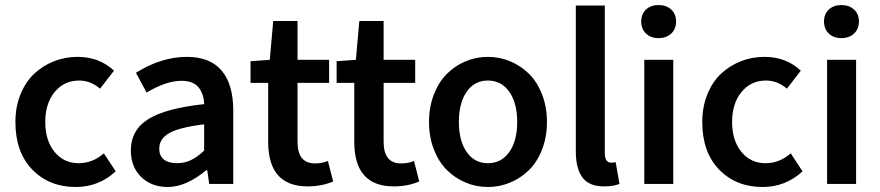

<svg xmlns="http://www.w3.org/2000/svg" viewBox="-20 -728 3482 760"><path d="M279.8 12.2Q174.8 12.2 107.9 -56.6Q41 -125.5 41 -245.1Q41 -304.7 61 -354.2Q81.1 -403.8 115 -435.8Q148.9 -467.8 193.4 -485.4Q237.8 -502.9 287.1 -502.9Q373 -502.9 431.2 -448.2L376 -377Q338.9 -409.2 293 -409.2Q233.9 -409.2 196.5 -364Q159.2 -318.8 159.2 -245.1Q159.2 -171.9 195.8 -127Q232.4 -82 291 -82Q347.2 -82 391.1 -121.1L438 -49.8Q371.1 12.2 279.8 12.2Z M644 12.2Q579.6 12.2 538.8 -27.6Q498 -67.4 498 -131.8Q498 -213.4 566.7 -256.3Q635.3 -299.3 788.1 -315.9Q786.6 -357.4 765.4 -382.8Q744.1 -408.2 698.2 -408.2Q638.7 -408.2 560.1 -361.8L518.1 -439.9Q618.2 -502.9 720.2 -502.9Q811 -502.9 857.2 -448.7Q903.3 -394.5 903.3 -290V0H808.1L800.3 -54.2H796.4Q716.3 12.2 644 12.2ZM680.2 -82Q710 -82 735.4 -94Q760.7 -106 788.1 -131.8V-235.8Q690.4 -224.1 650.4 -201.4Q610.4 -178.7 610.4 -140.1Q610.4 -110.4 629.2 -96.2Q647.9 -82 680.2 -82Z M1197.8 9.8Q1041.5 9.8 1041.5 -167V-399.9H971.7V-485.8L1047.9 -491.2L1061.5 -645H1157.7V-491.2H1282.7V-399.9H1157.7V-167Q1157.7 -81.1 1226.6 -81.1Q1254.9 -81.1 1277.8 -90.8L1298.8 -9.8Q1253.9 9.8 1197.8 9.8Z M1538.6 9.8Q1382.3 9.8 1382.3 -167V-399.9H1312.5V-485.8L1388.7 -491.2L1402.3 -645H1498.5V-491.2H1623.5V-399.9H1498.5V-167Q1498.5 -81.1 1567.4 -81.1Q1595.7 -81.1 1618.7 -90.8L1639.6 -9.8Q1594.7 9.8 1538.6 9.8Z M1911.1 12.2Q1865.2 12.2 1823.2 -5.4Q1781.2 -22.9 1749 -54.9Q1716.8 -86.9 1697.5 -136.2Q1678.2 -185.5 1678.2 -245.1Q1678.2 -304.7 1697.5 -354.2Q1716.8 -403.8 1749 -435.8Q1781.2 -467.8 1823.2 -485.4Q1865.2 -502.9 1911.1 -502.9Q1957.5 -502.9 1999.5 -485.4Q2041.5 -467.8 2074 -435.8Q2106.4 -403.8 2125.7 -354.2Q2145 -304.7 2145 -245.1Q2145 -185.5 2125.7 -136.2Q2106.4 -86.9 2074 -54.9Q2041.5 -22.9 1999.5 -5.4Q1957.5 12.2 1911.1 12.2ZM1911.1 -82Q1964.8 -82 1996.1 -126.5Q2027.3 -170.9 2027.3 -245.1Q2027.3 -319.8 1996.1 -364.5Q1964.8 -409.2 1911.1 -409.2Q1857.9 -409.2 1827.1 -364.7Q1796.4 -320.3 1796.4 -245.1Q1796.4 -170.9 1827.1 -126.5Q1857.9 -82 1911.1 -82Z M2371.1 9.8Q2312 9.8 2285.6 -25.4Q2259.3 -60.5 2259.3 -127.9V-706.1H2374V-122.1Q2374 -84 2399.9 -84Q2409.2 -84 2417 -85.9L2432.1 0Q2408.7 9.8 2371.1 9.8Z M2530.3 0V-491.2H2645V0ZM2518.1 -643.1Q2518.1 -672.4 2537.1 -690.2Q2556.2 -708 2586.9 -708Q2617.7 -708 2637 -690.2Q2656.2 -672.4 2656.2 -643.1Q2656.2 -613.3 2637 -595.2Q2617.7 -577.1 2586.9 -577.1Q2556.2 -577.1 2537.1 -595.2Q2518.1 -613.3 2518.1 -643.1Z M2998.5 12.2Q2893.6 12.2 2826.7 -56.6Q2759.8 -125.5 2759.8 -245.1Q2759.8 -304.7 2779.8 -354.2Q2799.8 -403.8 2833.7 -435.8Q2867.7 -467.8 2912.1 -485.4Q2956.5 -502.9 3005.9 -502.9Q3091.8 -502.9 3149.9 -448.2L3094.7 -377Q3057.6 -409.2 3011.7 -409.2Q2952.6 -409.2 2915.3 -364Q2877.9 -318.8 2877.9 -245.1Q2877.9 -171.9 2914.6 -127Q2951.2 -82 3009.8 -82Q3065.9 -82 3109.9 -121.1L3156.7 -49.8Q3089.8 12.2 2998.5 12.2Z M3253.9 0V-491.2H3368.7V0ZM3241.7 -643.1Q3241.7 -672.4 3260.7 -690.2Q3279.8 -708 3310.5 -708Q3341.3 -708 3360.6 -690.2Q3379.9 -672.4 3379.9 -643.1Q3379.9 -613.3 3360.6 -595.2Q3341.3 -577.1 3310.5 -577.1Q3279.8 -577.1 3260.7 -595.2Q3241.7 -613.3 3241.7 -643.1Z"/></svg>

Font: Source Sans 3 Semibold
Style: Regular
Weight: 600
Designer: Paul D. Hunt
Foundry: Adobe
Version: Version 3.052;hotconv 1.1.0;makeotfexe 2.6.0